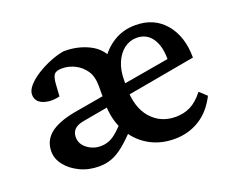

<svg xmlns="http://www.w3.org/2000/svg" viewBox="-80 -561 849 699"><g transform="rotate(-20 344.5 -212.0)"><path d="M198.2 7.8Q157.2 7.8 124 -8.3Q90.8 -24.4 71.3 -49.3Q51.8 -74.2 51.8 -102.5Q51.8 -143.6 82.5 -169.4Q113.3 -195.3 179.7 -208L580.1 -277.3L564.5 -249V-275.4Q564.5 -326.2 543.5 -356Q522.5 -385.7 484.4 -385.7Q458 -385.7 436.5 -369.6Q415 -353.5 402.3 -324.2Q389.6 -294.9 389.6 -254.9V-227.5Q389.6 -150.4 426.3 -108.4Q462.9 -66.4 521.5 -66.4Q552.7 -66.4 578.6 -79.1Q604.5 -91.8 629.9 -124L657.2 -98.6Q629.9 -44.9 586.9 -18.6Q543.9 7.8 490.2 7.8Q433.6 7.8 389.6 -18.6Q345.7 -44.9 320.8 -92.3Q295.9 -139.6 295.9 -201.2V-269.5Q295.9 -304.7 280.8 -327.1Q265.6 -349.6 241.7 -361.8Q217.8 -374 191.4 -374Q168.9 -374 161.1 -364.3Q153.3 -354.5 151.4 -328.1L148.4 -281.2Q111.3 -272.5 84 -283.2Q56.6 -293.9 56.6 -321.3Q56.6 -337.9 72.3 -355.5Q87.9 -373 112.8 -388.7Q137.7 -404.3 166 -415.5Q194.3 -426.8 219.7 -430.7Q273.4 -430.7 316.4 -409.2Q359.4 -387.7 376 -343.8H349.6Q373 -383.8 410.6 -407.2Q448.2 -430.7 496.1 -430.7Q568.4 -430.7 610.8 -380.4Q653.3 -330.1 653.3 -248L201.2 -167Q177.7 -163.1 165.5 -151.9Q153.3 -140.6 153.3 -121.1Q153.3 -94.7 176.3 -77.1Q199.2 -59.6 228.5 -59.6Q254.9 -59.6 276.4 -73.7Q297.9 -87.9 324.2 -118.2L352.5 -85Q320.3 -49.8 294.9 -29.3Q269.5 -8.8 246.6 -0.5Q223.6 7.8 198.2 7.8Z"/></g></svg>

Font: Crimson Pro ExtraLight Medium
Style: Regular
Weight: 500
Version: Version 1.002